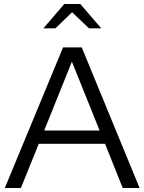

<svg xmlns="http://www.w3.org/2000/svg" viewBox="-20 -936 719 956"><path d="M423 -795H484L380 -916H300L196 -795H256L339 -875ZM4 0H84L173 -220H503L591 0H675L387 -700H294ZM200 -286 338 -629 476 -286Z"/></svg>

Font: Red Hat Display
Style: Regular
Weight: 400
Designer: Pentagram, MCKL
Foundry: Pentagram, MCKL
Version: Version 1.023